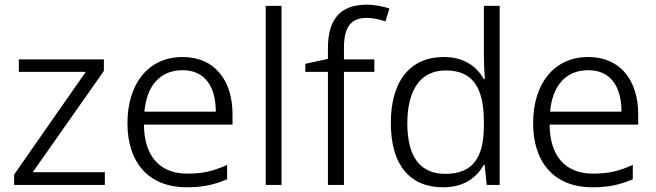

<svg xmlns="http://www.w3.org/2000/svg" viewBox="-20 -785 2783 815"><path d="M425 0V-54H119L421 -484V-533H60V-480H344L40 -44V0Z M755 -543C609 -543 521 -429 521 -262C521 -91 615 10 772 10C842 10 890 -1 944 -24V-85C886 -59 842 -48 775 -48C658 -48 592 -122 591 -256H967V-300C967 -443 892 -543 755 -543ZM755 -487C851 -487 896 -416 896 -311H593C603 -423 661 -487 755 -487Z M1175 0V-760H1108V0Z M1569 -480V-533H1440V-582C1440 -670 1469 -709 1537 -709C1565 -709 1594 -702 1616 -694L1633 -749C1607 -757 1575 -765 1536 -765C1429 -765 1372 -708 1372 -581V-535L1276 -514V-480H1372V0H1440V-480Z M1861 10C1952 10 2004 -33 2034 -86H2037L2046 0H2101V-760H2034V-545C2034 -518 2036 -476 2038 -449H2034C2004 -502 1951 -543 1864 -543C1725 -543 1639 -446 1639 -263C1639 -83 1721 10 1861 10ZM1870 -47C1761 -47 1709 -123 1709 -261C1709 -404 1765 -486 1872 -486C1991 -486 2034 -408 2034 -266V-254C2034 -119 1990 -47 1870 -47Z M2477 -543C2331 -543 2243 -429 2243 -262C2243 -91 2337 10 2494 10C2564 10 2612 -1 2666 -24V-85C2608 -59 2564 -48 2497 -48C2380 -48 2314 -122 2313 -256H2689V-300C2689 -443 2614 -543 2477 -543ZM2477 -487C2573 -487 2618 -416 2618 -311H2315C2325 -423 2383 -487 2477 -487Z"/></svg>

Font: Noto Sans Thaana Light
Style: Regular
Weight: 300
Designer: David Williams
Foundry: Google Inc.
Version: Version 3.001